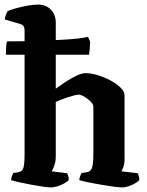

<svg xmlns="http://www.w3.org/2000/svg" viewBox="-20 -820 645 840"><path d="M6 -580.5Q6 -607 7.5 -621Q9 -635 11.5 -639Q53.5 -639 98.5 -639.8Q143.5 -640.5 186 -642.5Q228.5 -644.5 264.8 -646.8Q301 -649 327.2 -652.2Q353.5 -655.5 365 -659L374.5 -637.5Q374 -618.5 372.5 -604Q371 -589.5 369.5 -580.5ZM203 0Q193 0 169.2 -3.2Q145.5 -6.5 117.5 -11.8Q89.5 -17 65 -22.5Q40.5 -28 28.5 -32Q28.5 -40 32 -49Q35.5 -58 38 -63L60 -66.5Q77 -69 82.2 -85Q87.5 -101 87.5 -146V-688Q87.5 -697.5 83.2 -704.8Q79 -712 70 -714.5L1 -735Q2.5 -748.5 7 -758.5Q11.5 -768.5 14.5 -772Q25.5 -777 48.8 -783.5Q72 -790 98.8 -795Q125.5 -800 146 -800Q181.5 -800 202.8 -777.5Q224 -755 224 -721V-432Q242.5 -445.5 266.5 -461.5Q290.5 -477.5 314.2 -488.8Q338 -500 355 -500Q378.5 -500 407.5 -491.2Q436.5 -482.5 463.5 -468Q490.5 -453.5 507.8 -436.2Q525 -419 525 -401.5V-127Q525 -105 520 -90.5Q515 -76 511 -70.5L583 -62Q585 -57 587.2 -49.5Q589.5 -42 589.5 -33Q584.5 -25.5 570.5 -17.5Q556.5 -9.5 541.5 -4.8Q526.5 0 515 0Q505 0 479.2 -3.2Q453.5 -6.5 422.5 -11.8Q391.5 -17 365.2 -22.5Q339 -28 327 -32Q327 -40 330.5 -49Q334 -58 336.5 -63L359.5 -66.5Q370 -68 376.2 -74.8Q382.5 -81.5 385.5 -98.2Q388.5 -115 388.5 -146V-353Q388.5 -361 381.2 -370.2Q374 -379.5 363 -387.5Q352 -395.5 341.8 -400.8Q331.5 -406 325 -406Q317.5 -406 303.8 -402.5Q290 -399 274.2 -393.8Q258.5 -388.5 245 -383Q231.5 -377.5 224 -374V-135Q224 -114.5 218 -96.8Q212 -79 206 -70.5L274 -62Q276 -58 278.5 -49.8Q281 -41.5 281 -33Q276 -26 261.8 -18Q247.5 -10 231.2 -5Q215 0 203 0Z"/></svg>

Font: Texturina Medium
Style: Regular
Weight: 500
Designer: Guillermo Torres Carreño
Foundry: Omnibus-Type
Version: Version 1.003